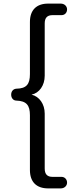

<svg xmlns="http://www.w3.org/2000/svg" viewBox="-20 -865 393 1065"><path d="M247 180H317C337 180 352 166 352 148C352 130 339 116 321 116H271C242 116 228 101 228 70V-235C228 -288 198 -330 155 -340C198 -349 228 -391 228 -445V-735C228 -766 242 -781 271 -781H321C339 -781 352 -794 352 -813C352 -831 337 -845 317 -845H247C182 -845 146 -809 146 -743V-454C146 -398 127 -374 71 -373C53 -372 42 -358 42 -340C42 -322 53 -307 71 -307C127 -305 146 -281 146 -226V78C146 144 182 180 247 180Z"/></svg>

Font: SN Pro Book
Style: Regular
Weight: 350
Designer: Tobias Whetton
Foundry: Supernotes
Version: Version 1.003;Glyphs 3.3 (3324)